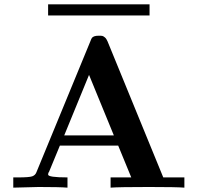

<svg xmlns="http://www.w3.org/2000/svg" viewBox="-20 -862 909 882"><path d="M201 -791V-842H667V-791ZM41 0V-47H62Q114 -47 128 -52Q142 -57 147 -70L395 -672Q399 -683 402 -687.5Q405 -692 412.5 -695Q420 -698 434 -698Q445 -698 450 -697Q455 -696 462 -690Q469 -684 474 -672L730 -47H827V0Q792 -3 664 -3Q526 -3 488 0V-47H583L523 -193H255L205 -72Q201 -68 201 -60Q201 -47 290 -47V0Q253 -3 158 -3Q155 -3 41 0ZM275 -240H503L389 -518Z"/></svg>

Font: CMU Serif
Style: Bold
Weight: 700
Version: Version 0.7.0